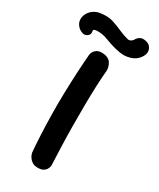

<svg xmlns="http://www.w3.org/2000/svg" viewBox="-277 -881 781 944"><g transform="rotate(30 113.0 -408.5)"><path d="M111 -1Q92 -1 80 -9Q68 -17 61.5 -27Q55 -37 53 -44.5Q51 -52 51 -52Q47 -95 44.5 -149Q42 -203 41 -263Q40 -323 41.5 -383.5Q43 -444 46 -501Q49 -558 53 -606Q53 -606 54 -612.5Q55 -619 60 -627.5Q65 -636 75.5 -642.5Q86 -649 106 -649Q125 -648 137.5 -641.5Q150 -635 156 -624.5Q162 -614 164.5 -604.5Q167 -595 167 -588.5Q167 -582 167 -582Q163 -541 161 -489.5Q159 -438 158.5 -380.5Q158 -323 158.5 -264Q159 -205 161 -149Q163 -93 165 -45Q165 -45 164 -38.5Q163 -32 158 -23Q153 -14 142 -7.5Q131 -1 111 -1ZM-4 -687Q-15 -681 -26 -684Q-37 -687 -44 -692Q-51 -697 -51 -697Q-69 -714 -71 -733Q-73 -752 -64 -770Q-55 -788 -37 -800Q-19 -812 3 -814Q41 -819 70 -810Q99 -801 126 -788.5Q153 -776 182 -769Q192 -769 199.5 -774.5Q207 -780 212 -790Q212 -790 217 -796Q222 -802 232.5 -806.5Q243 -811 260 -807Q277 -803 284.5 -794.5Q292 -786 294.5 -777.5Q297 -769 296.5 -763Q296 -757 296 -757Q293 -739 274.5 -719.5Q256 -700 221 -694Q201 -690 175 -694.5Q149 -699 123 -707.5Q97 -716 73 -725Q57 -729 42 -730Q27 -731 17.5 -728.5Q8 -726 9 -720Q9 -720 10 -714Q11 -708 8.5 -700.5Q6 -693 -4 -687Z"/></g></svg>

Font: Sour Gummy Medium
Style: Regular
Weight: 500
Designer: Stefie Justprince
Foundry: Eifetstype
Version: Version 1.000